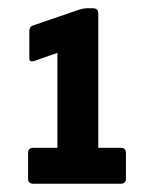

<svg xmlns="http://www.w3.org/2000/svg" viewBox="-20 -791 374 465"><path d="M61 -346Q48 -346 48 -358V-421Q48 -433 61 -433H119V-663L62 -643Q51 -640 51 -650V-715Q51 -726 59 -729L173 -768Q183 -771 190 -771H205Q218 -771 218 -758V-433H272Q285 -433 285 -421V-358Q285 -346 272 -346Z"/></svg>

Font: Sofia Sans Extra Condensed ExtraBold
Style: Regular
Weight: 800
Designer: Botio Nikoltchev, Ani Petrova
Foundry: lettersoup
Version: Version 4.101; ttfautohint (v1.8.4.7-5d5b)